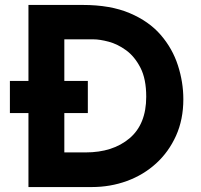

<svg xmlns="http://www.w3.org/2000/svg" viewBox="-20 -756 811 776"><path d="M95 0V-736H315Q426 -736 504 -703Q582 -670 629.5 -615Q677 -560 699 -492Q721 -424 721 -355Q721 -273 691.5 -207.5Q662 -142 611 -95.5Q560 -49 493 -24.5Q426 0 351 0ZM240 -140H326Q436 -140 503.5 -197Q571 -254 571 -365Q571 -437 547.5 -482.5Q524 -528 489.5 -553Q455 -578 419 -587.5Q383 -597 358 -597H240ZM20 -429H335V-299H20Z"/></svg>

Font: Synthetic
Style: Bold
Weight: 700
Designer: Santiago Orozco
Foundry: Typemade
Version: Version 2.000; ttfautohint (v1.8.4.7-5d5b)